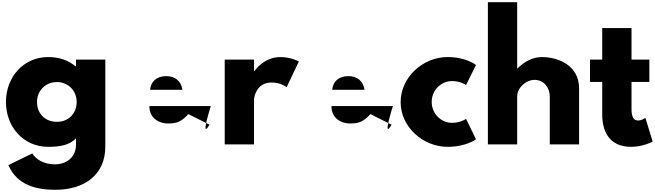

<svg xmlns="http://www.w3.org/2000/svg" viewBox="-20 -1311 5945 1743"><path d="M56 188C137 376 321 412 482 412C745 412 936 278 936 20V-770H670V-709H665C602 -763 519 -793 417 -793C192 -793 34 -610 34 -385C34 -160 192 22 417 22C522 22 613 7 670 -56V1C670 138 556 181 482 181C366 181 302 128 273 82ZM316 -385C316 -491 396 -566 497 -566C596 -566 676 -491 676 -385C676 -280 601 -205 497 -205C389 -205 316 -280 316 -385Z M1894 -348C1896 -357 1793 -30 1882 -179L1690 -275C1625 -206 1588 -190 1502 -190C1434 -190 1336 -230 1336 -348ZM1343 -496C1348 -566 1398 -620 1490 -620C1568 -620 1624 -577 1636 -496Z M2020 0H2286V-406C2286 -426 2306 -562 2444 -562C2533 -562 2582 -519 2582 -519L2693 -753C2693 -753 2624 -793 2525 -793C2373 -793 2289 -665 2289 -665H2286V-770H2020Z M3547 -348C3549 -357 3446 -30 3535 -179L3343 -275C3278 -206 3241 -190 3155 -190C3087 -190 2989 -230 2989 -348ZM2996 -496C3001 -566 3051 -620 3143 -620C3221 -620 3277 -577 3289 -496Z M4083 -575C4163 -575 4211 -539 4211 -539L4301 -721C4301 -721 4214 -793 4043 -793C3819 -793 3617 -610 3617 -383C3617 -158 3821 22 4043 22C4214 22 4301 -47 4301 -47L4211 -232C4211 -232 4163 -196 4083 -196C3983 -196 3899 -280 3899 -386C3899 -491 3983 -575 4083 -575Z M4409 0H4675V-436C4675 -513 4753 -586 4833 -586C4919 -586 4971 -513 4971 -436V0H5237V-508C5237 -723 5040 -793 4899 -793C4815 -793 4738 -750 4678 -690H4675V-1291H4409Z M5447 -770H5336V-567H5447V-272C5447 -136 5498 22 5710 22C5820 22 5905 -26 5905 -26L5839 -241C5839 -241 5807 -217 5773 -217C5731 -217 5713 -251 5713 -323V-567H5875V-770H5713V-1056H5447Z"/></svg>

Font: Hussar Dziwak
Style: Regular
Weight: 400
Version: Version 1.022